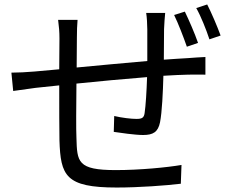

<svg xmlns="http://www.w3.org/2000/svg" viewBox="-20 -811 1040 859"><path d="M866 -619C852 -660 825 -722 807 -759L759 -744C778 -705 801 -645 816 -602ZM634 -753C637 -736 639 -701 639 -679V-538C534 -529 419 -518 323 -509L324 -642C324 -672 325 -699 327 -722H240C244 -692 246 -668 246 -639L245 -501C198 -497 159 -493 134 -491C98 -488 61 -486 31 -486L39 -404C66 -408 109 -414 140 -418L245 -429C245 -330 245 -225 246 -183C251 -25 273 28 502 28C602 28 723 19 789 11L792 -73C728 -62 605 -50 498 -50C326 -50 325 -87 322 -194C320 -232 321 -335 322 -437C420 -447 536 -458 638 -466C636 -404 632 -338 627 -305C624 -283 614 -279 590 -279C567 -279 525 -284 491 -292L489 -221C516 -217 584 -207 620 -207C665 -207 687 -220 696 -264C705 -310 709 -399 711 -472C754 -475 792 -476 821 -477C846 -477 883 -478 899 -477V-556C875 -555 847 -553 821 -551C789 -549 752 -547 713 -544C713 -587 714 -637 714 -681C715 -703 717 -737 719 -753ZM858 -775C879 -738 902 -680 917 -635L967 -652C952 -693 926 -754 907 -791Z"/></svg>

Font: Source Han Sans KR Regular
Style: Regular
Weight: 400
Designer: Ryoko NISHIZUKA (kana & ideographs); Paul D. Hunt (Latin, Greek & Cyrillic); Wenlong ZHANG (bopomofo); Sandoll Communica
Foundry: Adobe Systems Incorporated
Version: Version 1.004;PS 1.004;hotconv 1.0.82;makeotf.lib2.5.63406